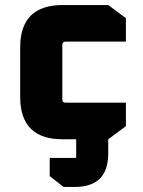

<svg xmlns="http://www.w3.org/2000/svg" viewBox="-20 -552 565 761"><path d="M60 -168V-364Q60 -532 228 -532H409L479 -480V-387H240Q227 -387 227 -374V-158Q227 -145 240 -145H479V-52L409 0H228Q60 0 60 -168ZM177 74H278Q282 74 282 70V-72H409V56Q409 189 276 189H232L177 146Z"/></svg>

Font: Oxanium ExtraBold
Style: Regular
Weight: 800
Designer: Severin Meyer
Version: Version 2.000